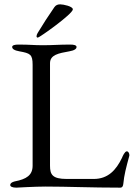

<svg xmlns="http://www.w3.org/2000/svg" viewBox="-20 -858 624 883"><path d="M154 -685C161 -685 315 -794 315 -815C315 -829 271 -838 257 -838C246 -838 237 -835 230 -825C203 -786 177 -746 153 -706C150 -701 148 -695 148 -691C148 -688 150 -685 154 -685ZM55 5C55 5 140 0 190 0C290 0 399 5 533 5C543 5 546 -3 547 -12C551 -54 560 -87 574 -139C574 -140 575 -142 575 -144C575 -152 571 -162 563 -162C554 -162 544 -140 541 -132C514 -76 477 -35 411 -35H287C221 -35 210 -55 210 -96V-567C210 -606 249 -613 299 -622C322 -626 332 -633 332 -642C332 -650 320 -653 303 -653C249 -653 226 -650 177 -650C133 -650 119 -653 65 -653C48 -653 36 -650 36 -642C36 -633 46 -626 69 -622C119 -613 130 -608 130 -560V-96C130 -52 101 -34 49 -24C45 -23 27 -19 27 -7C27 0 37 5 55 5Z"/></svg>

Font: EB Garamond
Style: Regular
Weight: 400
Designer: Georg Duffner and Octavio Pardo
Foundry: Georg Duffner
Version: Version 1.000;PS 001.000;hotconv 1.0.88;makeotf.lib2.5.64775